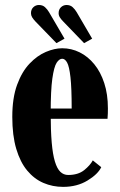

<svg xmlns="http://www.w3.org/2000/svg" viewBox="-20 -720 470 750"><path d="M226.5 10Q185.5 10 149.5 -5.5Q113.5 -21 86.2 -53.8Q59 -86.5 43.5 -138.5Q28 -190.5 28 -263.5Q28 -337.5 46.8 -388.8Q65.5 -440 95.5 -471.5Q125.5 -503 159.2 -517.2Q193 -531.5 223 -531.5Q259 -531.5 291.2 -515.5Q323.5 -499.5 348.2 -469.2Q373 -439 387.2 -395.5Q401.5 -352 401.5 -296.5Q401.5 -286.5 401.2 -276.5Q401 -266.5 400 -256H171V-296H260Q260 -377 255.2 -418.8Q250.5 -460.5 242.2 -475.5Q234 -490.5 223 -490.5Q211.5 -490.5 201.2 -474.8Q191 -459 184.5 -413.5Q178 -368 178 -278Q178 -210 182 -163.5Q186 -117 194.5 -89Q203 -61 215.8 -48.8Q228.5 -36.5 246.5 -36.5Q285 -36.5 308.5 -55.2Q332 -74 342.5 -93.5L375.5 -67Q362.5 -39.5 321.8 -14.8Q281 10 226.5 10ZM308.5 -551.5 227.5 -635.5Q218.5 -644.5 213.8 -652.2Q209 -660 209 -668.5Q209 -683 218.2 -691.8Q227.5 -700.5 240 -700.5Q254.5 -700.5 263.8 -692Q273 -683.5 279.5 -672.5L340 -569ZM200.5 -551.5 119 -635.5Q110 -645 105.5 -652.5Q101 -660 101 -668.5Q101 -683 110.2 -691.8Q119.5 -700.5 132 -700.5Q146.5 -700.5 155.8 -692Q165 -683.5 171.5 -672.5L232 -569Z"/></svg>

Font: Imbue Thin 10pt Black
Style: Regular
Weight: 900
Version: Version 1.102